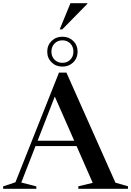

<svg xmlns="http://www.w3.org/2000/svg" viewBox="-30 -1175 817 1195"><path d="M688.5 -38 766.5 -15.5V0H457.5V-15.5L547 -37L446.5 -266H191L102.5 -39L196 -15V0H-10.5V-15L66 -40.5L337 -723H383.5ZM204 -299H432L311 -574ZM358.5 -946.5Q399 -946.5 426 -920Q453 -893.5 453 -853.5Q453 -813.5 426 -787Q399 -760.5 358.5 -760.5Q318 -760.5 291 -787Q264 -813.5 264 -853.5Q264 -893.5 291 -920Q318 -946.5 358.5 -946.5ZM358.5 -784Q388.5 -784 407.8 -803.8Q427 -823.5 427 -853.5Q427 -884 407.8 -904Q388.5 -924 358.5 -924Q328.5 -924 309.2 -904Q290 -884 290 -853.5Q290 -823.5 309.2 -803.8Q328.5 -784 358.5 -784ZM341.5 -992 408.5 -1155H513.5V-1151L357.5 -992Z"/></svg>

Font: Newsreader 72pt Medium
Style: Regular
Weight: 500
Designer: Hugues Gentile
Foundry: Production Type
Version: Version 1.003; ttfautohint (v1.8.3)